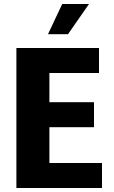

<svg xmlns="http://www.w3.org/2000/svg" viewBox="-20 -940 570 960"><path d="M62 -700H475V-575H227V-429H450V-304H227V-125H490V0H62ZM291 -920H425L320 -769H220Z"/></svg>

Font: Moderustic
Style: Bold
Weight: 700
Designer: Tural Alisoy
Foundry: TAFT Foundry
Version: Version 2.120